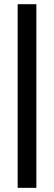

<svg xmlns="http://www.w3.org/2000/svg" viewBox="-20 -820 260 923"><path d="M64.9 83V-799.8H154.8V83Z"/></svg>

Font: Opir
Style: Regular
Weight: 400
Designer: Maksym Kobuzan
Version: Version 1.000;FEAKit 1.0